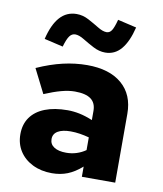

<svg xmlns="http://www.w3.org/2000/svg" viewBox="-85 -829 771 907"><g transform="rotate(10 300.0 -376.0)"><path d="M225 8Q173 8 132.5 -12Q92 -32 69.5 -67Q47 -102 47 -148Q47 -196 71 -229.5Q95 -263 140 -280.5Q185 -298 248 -298Q276 -298 305 -292Q334 -286 368 -272V-316Q368 -354 343 -372.5Q318 -391 266 -391Q237 -391 201.5 -381.5Q166 -372 121 -353L63 -468Q128 -497 186.5 -510.5Q245 -524 302 -524Q409 -524 468.5 -473Q528 -422 528 -330V0H368V-49Q334 -19 300 -5.5Q266 8 225 8ZM196 -151Q196 -126 217 -112.5Q238 -99 275 -99Q301 -99 324.5 -106.5Q348 -114 368 -128V-189Q346 -195 323.5 -198.5Q301 -202 279 -202Q240 -202 218 -189Q196 -176 196 -151ZM172 -590 82 -611Q99 -682 131 -717.5Q163 -753 211 -753Q241 -753 269 -738Q297 -723 321.5 -708Q346 -693 364 -693Q379 -693 388.5 -707.5Q398 -722 408 -760L498 -739Q481 -669 450.5 -633Q420 -597 374 -597Q345 -597 316.5 -612Q288 -627 263.5 -642Q239 -657 221 -657Q205 -657 194 -642.5Q183 -628 172 -590Z"/></g></svg>

Font: Red Hat Mono
Style: Regular
Weight: 300
Monospace: yes
Designer: Pentagram, MCKL
Foundry: Pentagram, MCKL
Version: Version 1.023